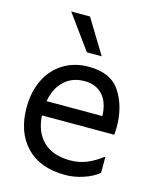

<svg xmlns="http://www.w3.org/2000/svg" viewBox="-121 -891 804 987"><g transform="rotate(15 281.0 -398.0)"><path d="M40 -273Q40 -355 71 -419.5Q102 -484 160.5 -520.5Q219 -557 296 -557Q414 -557 464 -480Q514 -403 514 -293Q514 -279 512 -253H127Q132 -165 183 -116Q234 -67 326 -67Q373 -67 413.5 -83.5Q454 -100 497 -133V-46Q465 -20 416.5 -4Q368 12 321 12Q187 12 113.5 -64.5Q40 -141 40 -273ZM428 -330Q425 -404 389.5 -442Q354 -480 294 -480Q228 -480 185.5 -439.5Q143 -399 131 -330ZM266 -626 134 -808H234L345 -626Z"/></g></svg>

Font: Application
Style: Regular
Weight: 400
Designer: Wei Huang
Foundry: Wei Huang
Version: Version 0.012